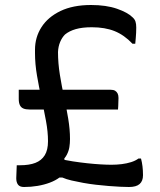

<svg xmlns="http://www.w3.org/2000/svg" viewBox="-20 -740 640 768"><path d="M55 -381H422Q434 -381 440.5 -377Q447 -373 450.5 -366Q454 -359 454 -348Q454 -342 453.5 -333.5Q453 -325 453 -316.5Q453 -308 452 -302H98Q83 -302 73.5 -306Q64 -310 59.5 -319.5Q55 -329 55 -344Q55 -348 55 -355Q55 -362 55 -369.5Q55 -377 55 -381ZM347 -631Q309 -631 283 -623.5Q257 -616 240 -602Q228 -590 220.5 -572Q213 -554 212 -532Q212 -487 219.5 -441Q227 -395 236.5 -351Q246 -307 253 -264.5Q260 -222 260 -184Q260 -167 257.5 -151.5Q255 -136 247.5 -121.5Q240 -107 225 -93L233 -132L241 -81L214 -106Q242 -99 271.5 -94.5Q301 -90 329 -87Q357 -84 382 -82.5Q407 -81 426 -81Q447 -81 467 -83.5Q487 -86 504.5 -91.5Q522 -97 534 -106H544Q548 -91 550 -74.5Q552 -58 552 -39Q552 -16 538.5 -4Q525 8 496 8Q482 8 461 7Q440 6 415 4Q390 2 364 -1Q338 -4 313 -8.5Q288 -13 266.5 -18Q245 -23 229 -30H218Q202 -18 179.5 -9.5Q157 -1 130.5 3.5Q104 8 76 8Q59 8 52 -1.5Q45 -11 45 -27Q45 -34 45.5 -40.5Q46 -47 46 -53.5Q46 -60 46.5 -66.5Q47 -73 47 -79H60Q97 -79 121.5 -88.5Q146 -98 159 -119Q172 -140 172 -175Q172 -213 164 -256Q156 -299 146 -345Q136 -391 128 -437.5Q120 -484 120 -528V-541Q120 -591 146 -631.5Q172 -672 222 -696Q272 -720 344 -720Q405 -720 448 -705Q491 -690 510 -671Q519 -663 522 -653.5Q525 -644 525 -630Q525 -620 524.5 -609Q524 -598 523 -587Q522 -576 521 -565H510Q477 -600 438.5 -615.5Q400 -631 347 -631Z"/></svg>

Font: Rec Mono Semicasual
Style: Regular
Weight: 400
Version: Version 1.085; ttfautohint (v1.8.4.7-5d5b)